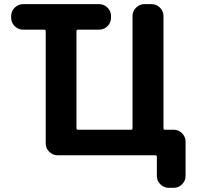

<svg xmlns="http://www.w3.org/2000/svg" viewBox="-20 -775 960 933"><path d="M461.9 -754.9Q485.4 -754.9 502.4 -737.8Q519.5 -720.7 519.5 -697.3V-688.5Q519.5 -665 502.4 -647.9Q485.4 -630.9 461.9 -630.9H359.4Q351.6 -630.9 351.6 -623V-152.3Q351.6 -144.5 359.4 -144.5H617.2Q624 -144.5 624 -152.3V-697.3Q624 -720.7 641.1 -737.8Q658.2 -754.9 681.6 -754.9H716.8Q740.2 -754.9 757.3 -737.8Q774.4 -720.7 774.4 -697.3V-152.3Q774.4 -144.5 781.2 -144.5H824.2Q847.7 -144.5 864.7 -127.4Q881.8 -110.4 881.8 -86.9V80.1Q881.8 103.5 864.7 120.6Q847.7 137.7 824.2 137.7H799.8Q776.4 137.7 759.3 120.6Q742.2 103.5 742.2 80.1V-13.7Q742.2 -20.5 734.4 -20.5H259.8Q236.3 -20.5 219.2 -37.6Q202.1 -54.7 202.1 -78.1V-623Q202.1 -630.9 195.3 -630.9H91.8Q68.4 -630.9 51.3 -647.9Q34.2 -665 34.2 -688.5V-697.3Q34.2 -720.7 51.3 -737.8Q68.4 -754.9 91.8 -754.9Z"/></svg>

Font: Gen Jyuu Gothic P Bold
Style: Bold
Weight: 700
Designer: [Source Han Sans]
Ryoko NISHIZUKA  (kana & ideographs); Paul D. Hunt (Latin, Greek & Cyrillic); Wenlong ZHANG  (bopomofo
Version: Version 1.002.20150607